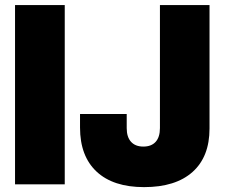

<svg xmlns="http://www.w3.org/2000/svg" viewBox="-20 -748 911 779"><path d="M242.7 -727.5V0H41V-727.5ZM564.5 11.2Q439.5 11.2 372.1 -51.5Q304.7 -114.3 304.7 -230.5V-285.6H494.1V-228Q494.1 -191.9 511.7 -172.6Q529.3 -153.3 561.5 -153.3Q594.2 -153.3 611.6 -172.6Q628.9 -191.9 628.9 -228.5V-727.5H830.1V-226.6Q830.1 -111.8 761.2 -50.3Q692.4 11.2 564.5 11.2Z"/></svg>

Font: Inter 28pt Black
Style: Regular
Weight: 900
Designer: Rasmus Andersson
Foundry: rsms
Version: Version 4.001;git-66647c0bb